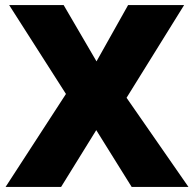

<svg xmlns="http://www.w3.org/2000/svg" viewBox="-20 -827 763 754"><path d="M720 -93 477 -443 703 -807H483L359 -586L230 -807H16L239 -458L2 -93H220L358 -316L497 -93Z"/></svg>

Font: Noto Sans Telugu UI Black
Style: Regular
Weight: 900
Designer: Jelle Bosma - Monotype Design Team
Foundry: Monotype Imaging Inc.
Version: Version 2.005